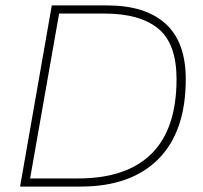

<svg xmlns="http://www.w3.org/2000/svg" viewBox="-20 -688 750 708"><path d="M665 -396Q665 -203 564 -101.5Q463 0 277 0H54L171 -668H375Q516 -668 590.5 -600.5Q665 -533 665 -396ZM631 -396Q631 -527 563.5 -582.5Q496 -638 365 -638H198L91 -30H268Q447 -30 539 -121.5Q631 -213 631 -396Z"/></svg>

Font: Celebes Thin
Style: Italic
Weight: 250
Italic angle: -10°
Designer: Anugrah Pasau
Foundry: Lafontype
Version: Version 1.000; ttfautohint (v1.8.4)